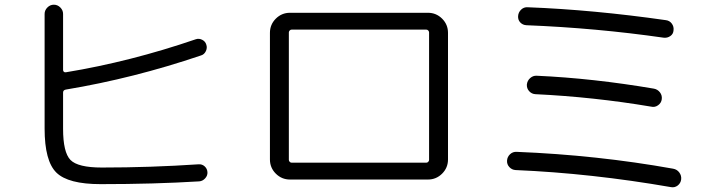

<svg xmlns="http://www.w3.org/2000/svg" viewBox="-20 -767 3040 813"><path d="M406.2 12.7Q268.6 12.7 218.8 -36.1Q168.9 -85 168.9 -222.7V-708Q168.9 -723.6 180.7 -735.4Q192.4 -747.1 208 -747.1Q223.6 -747.1 235.4 -735.4Q247.1 -723.6 247.1 -708V-470.7Q247.1 -465.8 250.5 -462.9Q253.9 -460 258.8 -460.9Q532.2 -505.9 808.6 -600.6Q822.3 -605.5 835.9 -598.6Q849.6 -591.8 853.5 -578.1Q858.4 -564.5 851.6 -550.3Q844.7 -536.1 831.1 -532.2Q545.9 -435.5 258.8 -387.7Q247.1 -385.7 247.1 -375V-221.7Q247.1 -122.1 278.3 -89.8Q309.6 -57.6 411.1 -57.6Q617.2 -57.6 821.3 -71.3Q835.9 -72.3 846.7 -62.5Q857.4 -52.7 858.4 -38.1Q859.4 -23.4 848.6 -11.7Q837.9 0 823.2 1Q631.8 12.7 406.2 12.7Z M1203.1 -629.9V-89.8Q1203.1 -85.9 1206.5 -82Q1210 -78.1 1214.8 -78.1H1785.2Q1790 -78.1 1793.5 -82Q1796.9 -85.9 1796.9 -89.8V-629.9Q1796.9 -633.8 1793.5 -637.7Q1790 -641.6 1785.2 -641.6H1214.8Q1210 -641.6 1206.5 -637.7Q1203.1 -633.8 1203.1 -629.9ZM1208 -6.8Q1172.9 -6.8 1147.9 -31.7Q1123 -56.6 1123 -91.8V-627.9Q1123 -663.1 1147.9 -688Q1172.9 -712.9 1208 -712.9H1792Q1827.1 -712.9 1852.1 -688Q1877 -663.1 1877 -627.9V-91.8Q1877 -56.6 1852.1 -31.7Q1827.1 -6.8 1792 -6.8Z M2163.1 -46.9Q2147.5 -47.9 2136.7 -59.6Q2126 -71.3 2127 -86.9Q2127.9 -102.5 2139.6 -113.8Q2151.4 -125 2168 -124Q2507.8 -110.4 2830.1 -52.7Q2846.7 -49.8 2856.4 -36.6Q2866.2 -23.4 2864.3 -7.3Q2862.3 8.8 2849.6 18.6Q2836.9 28.3 2821.3 25.4Q2484.4 -33.2 2163.1 -46.9ZM2252.9 -446.3Q2491.2 -435.5 2749 -391.6Q2764.6 -388.7 2774.4 -376Q2784.2 -363.3 2782.2 -347.2Q2780.3 -331.1 2766.6 -321.3Q2752.9 -311.5 2737.3 -315.4Q2494.1 -356.4 2247.1 -368.2Q2231.4 -369.1 2220.7 -380.9Q2210 -392.6 2210.9 -409.2Q2212.9 -425.8 2225.1 -436.5Q2237.3 -447.3 2252.9 -446.3ZM2832 -638.7Q2831.1 -623 2818.4 -614.3Q2805.7 -605.5 2790 -607.4Q2504.9 -648.4 2209 -660.2Q2193.4 -661.1 2183.1 -671.9Q2172.9 -682.6 2173.8 -698.7Q2174.8 -714.8 2186.5 -726.1Q2198.2 -737.3 2213.9 -736.3Q2492.2 -725.6 2799.8 -681.6Q2815.4 -679.7 2824.7 -667Q2834 -654.3 2832 -638.7Z"/></svg>

Font: Rounded-X Mgen+ 1mn regular
Style: Regular
Weight: 400
Designer: [Source Han Sans]
Ryoko NISHIZUKA  (kana & ideographs); Paul D. Hunt (Latin, Greek & Cyrillic); Wenlong ZHANG  (bopomofo
Version: Version 1.059.20150602